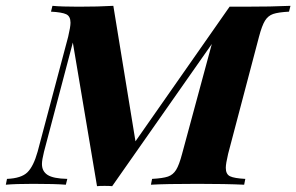

<svg xmlns="http://www.w3.org/2000/svg" viewBox="-63 -634 1017 659"><path d="M934 -614 929 -594Q892 -592 874.5 -586Q857 -580 846.5 -563Q836 -546 826 -508L720 -106Q712 -72 712 -58Q712 -36 726.5 -29Q741 -22 779 -20L775 0Q712 -3 615 -3Q506 -3 455 0L459 -20Q496 -22 513.5 -28Q531 -34 541.5 -51Q552 -68 562 -106L664 -483L322 5Q313 4 296 4Q279 4 270 5L187 -488L88 -113Q81 -85 81 -71Q81 -46 100.5 -33.5Q120 -21 168 -20L163 0Q127 -3 51 -3Q-10 -3 -43 0L-39 -20Q10 -22 31 -42.5Q52 -63 66 -113L171 -508Q179 -542 179 -556Q179 -578 164.5 -585Q150 -592 112 -594L117 -614Q148 -611 206 -611Q275 -611 326 -614L402 -149L725 -611H773Q870 -611 934 -614Z"/></svg>

Font: Playfair Display SC
Style: Bold Italic
Weight: 700
Italic angle: -14°
Designer: Claus Eggers Sørensen
Foundry: Claus Eggers Sørensen
Version: Version 1.200; ttfautohint (v1.6)